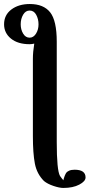

<svg xmlns="http://www.w3.org/2000/svg" viewBox="-25 -718 442 947"><path d="M121.1 -666Q101.1 -666 89.1 -645.5Q77.1 -625 77.1 -598.1Q77.1 -572.3 89.1 -552.2Q101.1 -532.2 121.1 -532.2Q140.1 -532.2 152.6 -552Q165 -571.8 165 -597.9Q165 -624 153.6 -645Q142.1 -666 121.1 -666ZM-4.9 -598.1Q-4.9 -644 31 -671.1Q66.9 -698.2 122.1 -698.2Q189.9 -698.2 222.4 -657.2Q254.9 -616.2 254.9 -512.2V-17.1Q254.9 122.1 271 149.9Q284.2 168.9 289.1 171.9Q286.1 169.9 293.9 149.9Q297.9 140.1 301.5 134.5Q305.2 128.9 315.7 124Q326.2 119.1 342.8 119.1Q397 119.1 397 157.2Q397 176.3 366 192.6Q335 209 287.1 209Q268.1 209 238.5 199Q209 189 191.9 174.8Q156.7 139.6 147 88.9Q137.2 38.1 137.2 -46.9V-428.2Q137.2 -461.4 144 -502.9Q131.8 -500 121.1 -500Q63 -500 29.1 -527.6Q-4.9 -555.2 -4.9 -598.1Z"/></svg>

Font: Linux Libertine
Style: Bold
Weight: 700
Designer: Philipp H. Poll
Foundry: Philipp H. Poll
Version: Version 5.0.3